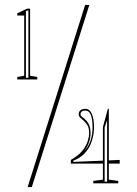

<svg xmlns="http://www.w3.org/2000/svg" viewBox="-20 -743 556 778"><path d="M50 -421V-431L78 -436V-680H50V-689L90 -708H102V-436L131 -431V-421ZM85 -428H95V-701L85 -698ZM267 -80V-95Q282 -103 297 -115.5Q312 -128 323 -145Q331 -157 336 -173Q341 -189 341 -204Q341 -224 334.5 -235Q328 -246 320 -253Q312 -260 305.5 -266Q299 -272 299 -280Q299 -291 306.5 -296.5Q314 -302 326 -302Q343 -302 352 -282Q361 -262 361 -227Q361 -204 354.5 -180Q348 -156 336 -138Q325 -122 310.5 -110.5Q296 -99 277 -92V-87L397 -92V-228L417 -302H421V-93L465 -95V-80H421V-15L459 -10V0H358V-10L397 -15V-80ZM319 -128Q338 -147 346.5 -172.5Q355 -198 355 -227Q355 -260 348 -277.5Q341 -295 326 -295Q315 -295 310.5 -290.5Q306 -286 306 -280Q306 -274 315 -267.5Q324 -261 330 -254Q339 -244 343 -232Q347 -220 347 -204Q347 -182 339 -162Q331 -142 319 -128ZM404 -7H414V-256L404 -227ZM92 15 325 -723H342L109 15Z"/></svg>

Font: Kalnia Glaze Thin ExtraLight
Style: Regular
Weight: 250
Version: Version 1.110